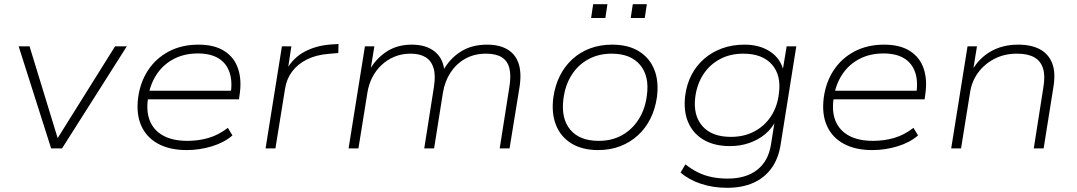

<svg xmlns="http://www.w3.org/2000/svg" viewBox="-20 -708 5138 916"><path d="M224 0 69 -487H121L260 -33H245L529 -487H585L276 0Z M871 8Q790 8 734.5 -22Q679 -52 654 -108Q629 -164 639 -242Q649 -316 686.5 -373Q724 -430 785.5 -462.5Q847 -495 927 -495Q1003 -495 1050.5 -464.5Q1098 -434 1116 -380Q1134 -326 1123 -255L1120 -234H667L674 -275H1104L1080 -258Q1090 -319 1075 -363Q1060 -407 1022 -430Q984 -453 924 -453Q860 -453 810.5 -427.5Q761 -402 730 -357Q699 -312 689 -256L687 -244Q676 -178 695 -131.5Q714 -85 759.5 -60.5Q805 -36 874 -36Q927 -36 975 -50Q1023 -64 1067 -98L1089 -62Q1050 -28 991 -10Q932 8 871 8Z M1247 0 1325 -487H1370L1353 -374H1346Q1377 -431 1432.5 -461Q1488 -491 1561 -496L1595 -498L1594 -455L1547 -451Q1487 -446 1443.5 -424Q1400 -402 1373.5 -366.5Q1347 -331 1340 -285L1294 0Z M1643 0 1721 -487H1766L1747 -370H1741Q1771 -426 1822.5 -460.5Q1874 -495 1944 -495Q2013 -495 2054 -462Q2095 -429 2100 -369H2093Q2124 -427 2177 -461Q2230 -495 2304 -495Q2361 -495 2399.5 -473Q2438 -451 2453.5 -407Q2469 -363 2459 -295L2411 0H2364L2410 -292Q2419 -348 2410 -383Q2401 -418 2373.5 -435Q2346 -452 2299 -452Q2243 -452 2200 -428Q2157 -404 2129.5 -362Q2102 -320 2093 -265L2051 0H2004L2050 -292Q2059 -348 2048.5 -383Q2038 -418 2010.5 -435Q1983 -452 1939 -452Q1897 -452 1862 -437.5Q1827 -423 1800 -397.5Q1773 -372 1756 -338.5Q1739 -305 1733 -267L1690 0Z M2834 8Q2758 8 2706.5 -23.5Q2655 -55 2632.5 -111.5Q2610 -168 2620 -244Q2628 -300 2651 -346Q2674 -392 2710.5 -425.5Q2747 -459 2795 -477Q2843 -495 2900 -495Q2977 -495 3028 -463.5Q3079 -432 3101.5 -376Q3124 -320 3114 -244Q3106 -188 3083 -142Q3060 -96 3023.5 -62.5Q2987 -29 2939 -10.5Q2891 8 2834 8ZM2836 -36Q2900 -36 2948.5 -63.5Q2997 -91 3027.5 -139.5Q3058 -188 3066 -252Q3079 -344 3034 -398Q2989 -452 2898 -452Q2835 -452 2785.5 -424.5Q2736 -397 2706 -348.5Q2676 -300 2668 -236Q2656 -143 2700.5 -89.5Q2745 -36 2836 -36ZM2989 -622 2999 -688H3066L3056 -622ZM2800 -622 2810 -688H2878L2868 -622Z M3449 188Q3382 188 3324.5 169Q3267 150 3227 115L3250 76Q3280 100 3311 115Q3342 130 3377 137Q3412 144 3452 144Q3538 144 3591.5 103Q3645 62 3658 -17L3677 -136H3683Q3664 -96 3631 -68.5Q3598 -41 3555 -26Q3512 -11 3463 -11Q3388 -11 3337 -41Q3286 -71 3263 -125Q3240 -179 3249 -252Q3256 -306 3279 -350.5Q3302 -395 3339.5 -427.5Q3377 -460 3425.5 -477.5Q3474 -495 3533 -495Q3605 -495 3655.5 -461Q3706 -427 3719 -366H3713L3733 -487H3779L3705 -23Q3695 47 3661 94Q3627 141 3573.5 164.5Q3520 188 3449 188ZM3467 -55Q3530 -55 3579 -81Q3628 -107 3658.5 -153.5Q3689 -200 3696 -262Q3708 -349 3662.5 -400.5Q3617 -452 3526 -452Q3463 -452 3414 -425.5Q3365 -399 3335 -352.5Q3305 -306 3297 -245Q3286 -158 3331 -106.5Q3376 -55 3467 -55Z M4142 8Q4061 8 4005.5 -22Q3950 -52 3925 -108Q3900 -164 3910 -242Q3920 -316 3957.5 -373Q3995 -430 4056.5 -462.5Q4118 -495 4198 -495Q4274 -495 4321.5 -464.5Q4369 -434 4387 -380Q4405 -326 4394 -255L4391 -234H3938L3945 -275H4375L4351 -258Q4361 -319 4346 -363Q4331 -407 4293 -430Q4255 -453 4195 -453Q4131 -453 4081.5 -427.5Q4032 -402 4001 -357Q3970 -312 3960 -256L3958 -244Q3947 -178 3966 -131.5Q3985 -85 4030.5 -60.5Q4076 -36 4145 -36Q4198 -36 4246 -50Q4294 -64 4338 -98L4360 -62Q4321 -28 4262 -10Q4203 8 4142 8Z M4518 0 4596 -487H4641L4622 -370H4616Q4650 -430 4706.5 -462.5Q4763 -495 4838 -495Q4900 -495 4941 -473Q4982 -451 4999.5 -407Q5017 -363 5006 -295L4959 0H4912L4958 -293Q4967 -347 4956 -382Q4945 -417 4914.5 -434.5Q4884 -452 4832 -452Q4772 -452 4724.5 -427.5Q4677 -403 4646.5 -361.5Q4616 -320 4608 -267L4565 0Z"/></svg>

Font: Nunito Sans 10pt SemiExpanded ExtraLight
Style: Italic
Weight: 250
Width: 6
Italic angle: -9°
Designer: Vernon Adams
Foundry: Vernon Adams
Version: Version 3.101;gftools[0.9.27]